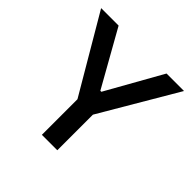

<svg xmlns="http://www.w3.org/2000/svg" viewBox="-184 -895 1062 1062"><g transform="rotate(45 347.5 -363.5)"><path d="M23.1 -727.3 286.9 -278.4V0H407.7V-278.4L671.5 -727.3H534.8L351.2 -400.9H343.4L159.8 -727.3Z"/></g></svg>

Font: Magic Ui Pro Semi Bold
Style: Regular
Weight: 600
Designer: Stefan Endress, Andreas Faust
Version: Version 1.000;FEAKit 1.0